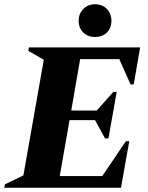

<svg xmlns="http://www.w3.org/2000/svg" viewBox="-50 -883 694 903"><path d="M-30 0 -27 -16 60 -58 156 -602 83 -644 86 -660H609L579 -486H564L511 -605H327L285 -363H405L483 -451H499L460 -232H444L397 -318H277L231 -55H431L542 -219H558L519 0ZM397 -709Q364 -709 342 -730Q320 -751 320 -785Q320 -819 342 -841Q364 -863 397 -863Q431 -863 452.5 -841Q474 -819 474 -785Q474 -751 452.5 -730Q431 -709 397 -709Z"/></svg>

Font: Spectral ExtraBold
Style: Italic
Weight: 800
Italic angle: -10°
Designer: Jean-Baptiste Levee
Foundry: Production Type
Version: Version 2.001